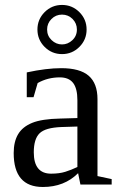

<svg xmlns="http://www.w3.org/2000/svg" viewBox="-20 -744 484 774"><path d="M227.1 -469.2Q302.2 -469.2 337.6 -438.5Q373 -407.7 373 -344.2V-34.2L430.2 -22V0H304.2L294.9 -45.9Q239.3 9.8 152.8 9.8Q35.2 9.8 35.2 -127Q35.2 -172.9 53 -202.9Q70.8 -232.9 109.9 -248.8Q148.9 -264.6 223.1 -266.1L292 -268.1V-339.8Q292 -387.2 274.7 -409.7Q257.3 -432.1 221.2 -432.1Q172.4 -432.1 131.8 -409.2L115.2 -352.1H87.9V-452.1Q167 -469.2 227.1 -469.2ZM292 -233.9 228 -231.9Q162.6 -229.5 139.4 -206.5Q116.2 -183.6 116.2 -129.9Q116.2 -43.9 186 -43.9Q219.2 -43.9 243.4 -51.5Q267.6 -59.1 292 -70.8ZM329.1 -625Q329.1 -584 300 -554.9Q271 -525.9 230 -525.9Q189 -525.9 159.9 -554.9Q130.9 -584 130.9 -625Q130.9 -666 159.9 -695.1Q189 -724.1 230 -724.1Q271 -724.1 300 -695.1Q329.1 -666 329.1 -625ZM290 -625Q290 -649.9 272.5 -667.5Q254.9 -685.1 230 -685.1Q205.1 -685.1 187.5 -667.5Q169.9 -649.9 169.9 -625Q169.9 -599.6 188 -582.3Q206.1 -564.9 230 -564.9Q253.4 -564.9 271.7 -582Q290 -599.1 290 -625Z"/></svg>

Font: Tinos
Style: Regular
Weight: 400
Designer: Steve Matteson
Foundry: Monotype Imaging Inc.
Version: Version 1.23